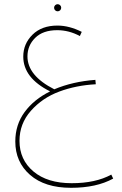

<svg xmlns="http://www.w3.org/2000/svg" viewBox="-20 -560 581 916"><path d="M267 -511Q262 -506 255 -506Q248 -506 243 -511Q238 -516 238 -523Q238 -530 243 -535Q248 -540 255 -540Q262 -540 267 -535Q272 -530 272 -523Q272 -516 267 -511ZM511 273 520 292Q440 336 319 336Q194 336 123.5 274.5Q53 213 53 115Q53 35 97.5 -25.5Q142 -86 219 -124Q91 -188 91 -290Q91 -351 135 -394.5Q179 -438 254 -438Q310 -438 370 -408L361 -388Q309 -416 253 -416Q185 -416 148 -379.5Q111 -343 111 -291Q111 -199 239 -134Q327 -171 435 -179L437 -158Q343 -153 262.5 -123Q182 -93 127.5 -31.5Q73 30 73 112Q73 202 139.5 258Q206 314 322 314Q436 314 511 273Z"/></svg>

Font: FiraGO Thin
Style: Regular
Weight: 100
Designer: bBox Type
Foundry: bBox Type GmbH
Version: Version 1.001;PS 001.001;hotconv 1.0.88;makeotf.lib2.5.64775